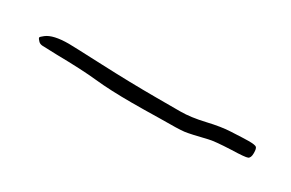

<svg xmlns="http://www.w3.org/2000/svg" viewBox="5 -181 697 460"><g transform="rotate(30 353.0 49.5)"><path d="M131.8 32.2Q88.9 32.2 71.3 45.9Q62.5 52.7 62.5 54.7Q62.5 57.6 68.4 63.5Q72.3 67.4 79.1 67.9Q85.9 68.4 120.1 69.3Q190.4 70.3 231.4 74.7Q272.5 79.1 333 79.1Q364.3 79.1 410.2 78.1Q411.1 78.1 412.1 78.1Q461.9 78.1 477.1 76.2Q492.2 74.2 535.2 63.5Q549.8 59.6 596.7 57.6Q633.8 56.6 640.1 53.7Q646.5 50.8 646.5 38.1Q646.5 37.1 646.5 37.1Q646.5 25.4 643.1 22Q639.6 18.6 621.1 18.6Q610.4 18.6 573.2 20.5Q547.9 21.5 510.3 30.3Q472.7 39.1 444.3 39.1Q437.5 39.1 430.7 39.1Q401.4 39.1 377.9 39.1Q304.7 39.1 224.1 35.6Q143.6 32.2 131.8 32.2Z"/></g></svg>

Font: 辰宇落雁體 Thin Monospaced
Style: Regular
Weight: 100
Designer: Written by Liu, Wei-Chen; Created by Wang, Li-Yu.
Version: Version 1.000